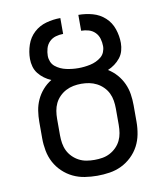

<svg xmlns="http://www.w3.org/2000/svg" viewBox="-83 -805 766 882"><g transform="rotate(-10 300.0 -363.5)"><path d="M300 8Q271 8 242 3.5Q213 -1 187 -13.5Q161 -26 139.5 -46.5Q118 -67 104.5 -92.5Q91 -118 85.5 -147Q80 -176 80 -205V-282Q80 -308 84 -334Q88 -360 99 -384Q110 -408 127.5 -428Q145 -448 168 -462Q151 -469 136 -480Q121 -491 109.5 -505.5Q98 -520 93 -538Q88 -556 88 -574Q88 -607 99 -639.5Q110 -672 134.5 -694.5Q159 -717 191.5 -726Q224 -735 258 -735V-661Q240 -661 223 -656Q206 -651 193.5 -638.5Q181 -626 176 -608.5Q171 -591 171 -574Q171 -560 176.5 -546.5Q182 -533 193 -524Q204 -515 217 -509Q230 -503 244 -500Q258 -497 272 -495.5Q286 -494 300 -494Q314 -494 328 -495.5Q342 -497 356 -500Q370 -503 383 -509Q396 -515 407 -524Q418 -533 423.5 -546.5Q429 -560 429 -574Q429 -591 424 -608.5Q419 -626 406.5 -638.5Q394 -651 377 -656Q360 -661 342 -661V-735Q376 -735 408.5 -726Q441 -717 465.5 -694.5Q490 -672 501 -639.5Q512 -607 512 -574Q512 -556 507 -538Q502 -520 490.5 -505.5Q479 -491 464 -480Q449 -469 432 -462Q455 -448 472.5 -428Q490 -408 501 -384Q512 -360 516 -334Q520 -308 520 -282V-205Q520 -176 514.5 -147Q509 -118 495.5 -92.5Q482 -67 460.5 -46.5Q439 -26 413 -13.5Q387 -1 358 3.5Q329 8 300 8ZM300 -66Q319 -66 337 -69Q355 -72 371.5 -80.5Q388 -89 401.5 -102.5Q415 -116 423 -132.5Q431 -149 434 -167.5Q437 -186 437 -205V-282Q437 -300 434 -318.5Q431 -337 423 -353.5Q415 -370 401.5 -383.5Q388 -397 371.5 -405.5Q355 -414 337 -417.5Q319 -421 300 -421Q281 -421 263 -417.5Q245 -414 228.5 -405.5Q212 -397 198.5 -383.5Q185 -370 177 -353.5Q169 -337 166 -318.5Q163 -300 163 -282V-205Q163 -186 166 -167.5Q169 -149 177 -132.5Q185 -116 198.5 -102.5Q212 -89 228.5 -80.5Q245 -72 263 -69Q281 -66 300 -66Z"/></g></svg>

Font: Iosevka Fixed Extended
Style: Regular
Weight: 400
Width: 7
Monospace: yes
Designer: Belleve Invis
Foundry: Belleve Invis
Version: Version 24.1.1; ttfautohint (v1.8.4)